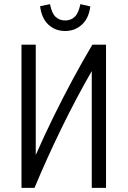

<svg xmlns="http://www.w3.org/2000/svg" viewBox="-20 -909 617 929"><path d="M84 0V-693H153V-159Q192 -248 237.5 -341Q283 -434 331.5 -524Q380 -614 427 -693H493V0H424V-565Q350 -437 278 -289.5Q206 -142 147 0ZM295 -759Q247 -759 214 -790Q181 -821 174 -879L222 -889Q230 -846 248.5 -828Q267 -810 295 -810Q323 -810 341.5 -827.5Q360 -845 369 -889L417 -878Q410 -821 376.5 -790Q343 -759 295 -759Z"/></svg>

Font: Ubuntu Sans Condensed
Style: Regular
Weight: 400
Width: 3
Designer: Dalton Maag Ltd
Foundry: Dalton Maag Ltd
Version: Version 1.006; ttfautohint (v1.8.4.7-5d5b)